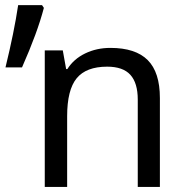

<svg xmlns="http://www.w3.org/2000/svg" viewBox="-20 -734 731 754"><path d="M521 0V-342.8Q521 -408.2 491.9 -440.2Q462.9 -472.2 400.9 -472.2Q318.4 -472.2 281 -426.5Q243.7 -380.9 243.7 -277.8V0H155.8V-536.1H226.6L239.7 -462.9H244.6Q269.5 -502.4 314.5 -524.2Q359.4 -545.9 413.6 -545.9Q512.2 -545.9 560.1 -498Q607.9 -450.2 607.9 -349.1V0ZM145 -713.9 152.3 -703.1Q127 -606 66.4 -469.2H1.5Q35.6 -608.4 51.3 -713.9Z"/></svg>

Font: Noto Sans Southeast Asian
Style: Regular
Weight: 400
Designer: Monotype Design Team
Foundry: Monotype Imaging Inc.
Version: Version 1.06 uh; ttfautohint (v1.4.1)